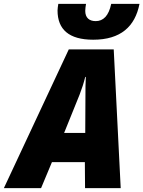

<svg xmlns="http://www.w3.org/2000/svg" viewBox="-78 -971 740 991"><path d="M403 -766C545 -766 619 -834 642 -951H496C483 -889 455 -862 416 -862C383 -862 362 -879 362 -915C362 -925 364 -939 366 -951H223C221 -940 219 -924 219 -917C219 -819 278 -766 403 -766ZM-58 0H134L190 -134H360L361 0H545L509 -716H277ZM253 -285 333 -483C345 -514 354 -542 362 -574H365C363 -542 363 -511 363 -479L362 -285Z"/></svg>

Font: Noto Sans UI SemiCondensed Black
Style: Italic
Weight: 900
Width: 4
Italic angle: -372°
Designer: Monotype Design Team
Foundry: Monotype Imaging Inc.
Version: Version 1.901